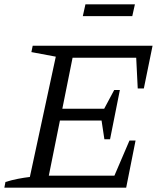

<svg xmlns="http://www.w3.org/2000/svg" viewBox="-24 -861 740 881"><path d="M-4 0 1 -26Q30 -35 58.5 -40.5Q87 -46 113 -49L232 -601L120 -622L126 -651H676L636 -455H608L601 -596H309L262 -362H454L500 -448H526L481 -222H455L442 -308H251L200 -55H501L570 -216H598L555 0ZM356 -787 368 -841H595L583 -787Z"/></svg>

Font: Piazzolla 24pt
Style: Italic
Weight: 400
Italic angle: -11.3°
Designer: Juan Pablo del Peral
Foundry: Huerta Tipografica
Version: Version 2.005